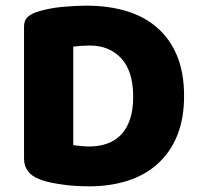

<svg xmlns="http://www.w3.org/2000/svg" viewBox="-20 -643 706 679"><path d="M239 -130Q250 -128 266 -126.5Q282 -125 296 -125Q330 -125 358.5 -135Q387 -145 407.5 -166Q428 -187 439.5 -220.5Q451 -254 451 -301Q451 -391 409 -436.5Q367 -482 297 -482Q283 -482 268.5 -481Q254 -480 239 -478ZM295 16Q278 16 256 15Q234 14 210.5 11Q187 8 163.5 3.5Q140 -1 120 -9Q65 -30 65 -82V-549Q65 -570 76.5 -581.5Q88 -593 108 -600Q151 -614 199 -618.5Q247 -623 285 -623Q363 -623 426.5 -604Q490 -585 535.5 -545.5Q581 -506 606 -446Q631 -386 631 -304Q631 -224 607 -164.5Q583 -105 538.5 -64.5Q494 -24 432 -4Q370 16 295 16Z"/></svg>

Font: Baloo Thambi
Style: Regular
Weight: 400
Designer: Aadarsh Rajan and Ek Type
Foundry: Ek Type
Version: Version 1.100;PS 1.000;hotconv 1.0.88;makeotf.lib2.5.647800;